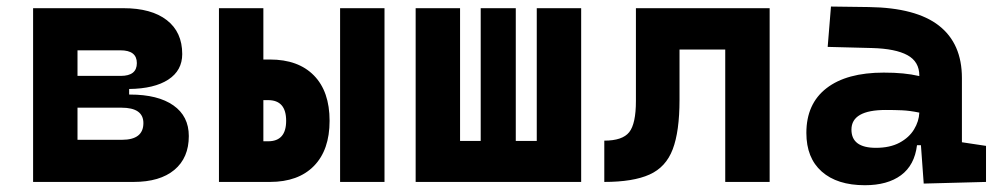

<svg xmlns="http://www.w3.org/2000/svg" viewBox="-20 -542 2970 572"><path d="M78.6 0V-517.6H347.7Q431.2 -517.6 477.1 -481.9Q522.9 -446.3 522.9 -380.9Q522.9 -332 481.4 -304.9Q439.9 -277.8 364.7 -276.9V-260.3H367.2Q450.7 -260.3 496.6 -228Q542.5 -195.8 542.5 -136.7Q542.5 -71.8 499.5 -35.9Q456.5 0 377.9 0ZM210.9 -125.5H343.3Q407.2 -125.5 407.2 -175.3Q407.2 -221.2 341.8 -221.2H210.9ZM210.9 -315.9H339.8Q387.7 -315.9 387.7 -354Q387.7 -392.1 338.9 -392.1H210.9Z M632.3 0V-517.6H764.6V-364.7H784.2Q868.7 -364.7 915.3 -317.1Q961.9 -269.5 961.9 -182.1Q961.9 -95.2 915.3 -47.6Q868.7 0 784.2 0ZM993.2 0V-517.6H1125.5V0ZM764.6 -121.1H778.8Q832.5 -121.1 832.5 -182.1Q832.5 -243.7 778.8 -243.7H764.6Z M1218.3 0V-517.6H1350.6V-122.1H1412.1V-517.6H1516.6V-122.1H1579.1V-517.6H1711.4V0Z M1780.3 0V-123Q1834.5 -123 1854.5 -148.2Q1874.5 -173.3 1874.5 -241.2V-517.6H2272.9V0H2140.6V-394.5H2004.4V-244.6Q2004.4 -150.4 1984.1 -97.2Q1963.9 -43.9 1915 -22Q1866.2 0 1780.3 0Z M2731.9 4.9 2723.6 -109.4H2711.9Q2704.6 -49.8 2664.3 -20Q2624 9.8 2556.6 9.8Q2474.1 9.8 2428.2 -30.8Q2382.3 -71.3 2382.3 -146Q2382.3 -232.9 2442.4 -279.3Q2502.4 -325.7 2612.8 -325.7Q2645 -325.7 2670.2 -323.2Q2695.3 -320.8 2718.8 -315.4V-316.9Q2718.8 -358.4 2683.3 -377.7Q2647.9 -397 2578.1 -398.9L2445.8 -402.3L2455.6 -522.5L2568.4 -521Q2709 -519 2777.3 -465.6Q2845.7 -412.1 2845.7 -309.6V-118.2L2917.5 -107.4V0ZM2718.8 -206.5Q2690.4 -212.4 2667.5 -213.4Q2644.5 -214.4 2619.1 -214.4Q2516.6 -214.4 2516.6 -155.8Q2516.6 -101.6 2589.4 -101.6Q2631.3 -101.6 2659.9 -116.9Q2688.5 -132.3 2703.1 -156.5Q2717.8 -180.7 2718.8 -206.5Z"/></svg>

Font: CaskaydiaMono NF
Style: Bold
Weight: 700
Designer: Aaron Bell
Foundry: Saja Typeworks
Version: Version 2111.001; ttfautohint (v1.8.4);Nerd Fonts 3.1.1